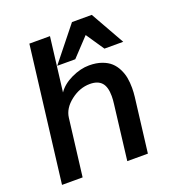

<svg xmlns="http://www.w3.org/2000/svg" viewBox="-135 -852 869 957"><g transform="rotate(-20 299.5 -373.0)"><path d="M30.3 0 118.2 -717.3H227.5L192.4 -431.2Q217.3 -467.8 265.9 -490.7Q314.5 -513.7 360.4 -513.7Q397.9 -513.7 426.8 -503.4Q455.6 -493.2 473.6 -476.6Q491.7 -460 503.4 -436.3Q515.1 -412.6 519.5 -388.2Q523.9 -363.8 523.9 -335.4Q523.9 -311 521 -287.6L485.8 0H376.5L411.6 -289.6Q414.6 -312 414.6 -331.1Q414.6 -380.4 394.3 -402.8Q374 -425.3 332.5 -425.3Q278.3 -425.3 230.5 -388.2Q182.6 -351.1 176.8 -302.7L139.6 0ZM210.9 -565.9 354.5 -745.6H459.5L561 -565.9H461.4L396.5 -661.6L306.6 -565.9Z"/></g></svg>

Font: Muli
Style: Semi-BoldItalic
Weight: 600
Italic angle: -7°
Designer: Vernon Adams
Foundry: newtypography
Version: Version 2.0; ttfautohint (v1.00rc1.2-2d82) -l 8 -r 50 -G 200